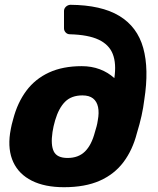

<svg xmlns="http://www.w3.org/2000/svg" viewBox="-20 -771 658 801"><path d="M247 10Q167 10 113 -17Q59 -44 35.5 -94.5Q12 -145 22 -215Q24 -227 25.5 -235Q27 -243 29 -251.5Q31 -260 35 -274Q53 -343 90 -392.5Q127 -442 184.5 -468.5Q242 -495 321 -495Q362 -495 396.5 -482Q431 -469 457 -445Q466 -506 450.5 -545.5Q435 -585 391.5 -605.5Q348 -626 272 -628Q261 -628 254 -635.5Q247 -643 247 -653V-725Q247 -735 254.5 -742.5Q262 -750 273 -751Q403 -750 478 -704.5Q553 -659 577.5 -571Q602 -483 582 -355Q578 -322 570.5 -288Q563 -254 551 -215Q533 -145 495 -94.5Q457 -44 396 -17Q335 10 247 10ZM262 -112Q307 -112 334.5 -139Q362 -166 376 -220Q380 -233 383 -244Q386 -255 388 -269Q394 -301 389 -324.5Q384 -348 368 -360.5Q352 -373 324 -373Q278 -373 251.5 -346.5Q225 -320 210 -269Q206 -255 203.5 -244Q201 -233 199 -220Q191 -166 204.5 -139Q218 -112 262 -112Z"/></svg>

Font: Rubik Light
Style: Bold Italic
Weight: 700
Italic angle: -12°
Version: Version 2.104